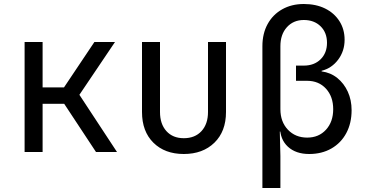

<svg xmlns="http://www.w3.org/2000/svg" viewBox="-20 -760 1840 960"><path d="M103 0V-550H193V-323H300L452 -550H555L377 -286L565 0H460L301 -241H193V0Z M899 10Q804 10 747 -46.5Q690 -103 690 -200V-550H780V-200Q780 -140 812 -104.5Q844 -69 899 -69Q955 -69 987.5 -104.5Q1020 -140 1020 -200V-550H1110V-200Q1110 -103 1052 -46.5Q994 10 899 10Z M1292 180V-529Q1292 -592 1318 -639.5Q1344 -687 1391 -713.5Q1438 -740 1499 -740Q1560 -740 1605.5 -717.5Q1651 -695 1677 -654.5Q1703 -614 1703 -561Q1703 -505 1671 -462Q1639 -419 1588 -406V-403Q1633 -397 1666.5 -370Q1700 -343 1719 -301.5Q1738 -260 1738 -209Q1738 -144 1711.5 -94.5Q1685 -45 1637 -17.5Q1589 10 1526 10Q1459 10 1419.5 -26.5Q1380 -63 1380 -126L1402 -102H1379L1382 20V180ZM1516 -72Q1574 -72 1610 -111.5Q1646 -151 1646 -214Q1646 -277 1610 -316.5Q1574 -356 1515 -356H1460V-432H1499Q1551 -432 1583 -463.5Q1615 -495 1615 -546Q1615 -597 1583 -628.5Q1551 -660 1499 -660Q1447 -660 1414.5 -624Q1382 -588 1382 -529V-214Q1382 -151 1419.5 -111.5Q1457 -72 1516 -72Z"/></svg>

Font: JetBrains Mono
Style: Regular
Weight: 400
Monospace: yes
Designer: Philipp Nurullin, Konstantin Bulenkov
Foundry: JetBrains
Version: Version 2.305